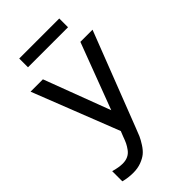

<svg xmlns="http://www.w3.org/2000/svg" viewBox="-266 -762 1058 1058"><g transform="rotate(-45 263.0 -233.0)"><path d="M210.9 30.8 223.1 0 24.9 -504.9H121.1L267.1 -118.2L413.1 -504.9H507.8L294.9 43.9Q283.7 74.2 275.4 93Q267.1 111.8 251 137Q234.9 162.1 217.3 176.5Q199.7 190.9 171.9 201.4Q144 211.9 109.9 211.9Q68.8 211.9 33.2 202.1V123Q74.2 134.8 104 134.8Q127.4 134.8 145.5 126.2Q163.6 117.7 176 100.6Q188.5 83.5 195.6 68.8Q202.6 54.2 210.9 30.8ZM109.9 -609.9V-678.2H421.9V-609.9Z"/></g></svg>

Font: LT Superior Med
Style: Regular
Weight: 500
Designer: Daniel Lyons
Foundry: LyonsType
Version: Version 1.000